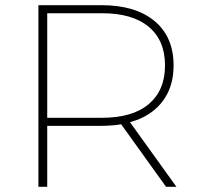

<svg xmlns="http://www.w3.org/2000/svg" viewBox="-20 -720 758 740"><path d="M128 0V-700H371Q502 -700 575.5 -639Q649 -578 649 -468Q649 -395 616 -343Q583 -291 521 -263Q502 -255 481 -249L660 0H620L447 -241Q412 -235 371 -235H162V0ZM162 -266H373Q491 -266 553.5 -319Q616 -372 616 -468Q616 -564 553.5 -616.5Q491 -669 373 -669H162Z"/></svg>

Font: Montserrat Thin ExtraLight
Style: Regular
Weight: 250
Version: Version 9.000